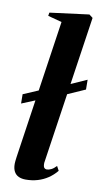

<svg xmlns="http://www.w3.org/2000/svg" viewBox="-93 -861 495 916"><g transform="rotate(10 155.0 -403.0)"><path d="M16 -342 15.5 -387 135 -438 185 -453.5 309 -509 309.5 -461.5 183 -405.5 130.5 -389ZM174 -82.5Q173.5 -65 178.5 -59.2Q183.5 -53.5 191.5 -53.5Q200.5 -53.5 212.2 -59Q224 -64.5 237 -78.5L248.5 -57Q230.5 -35 207.8 -19.8Q185 -4.5 158 3.5Q131 11.5 100 11.5Q81 11.5 66.5 5Q52 -1.5 44 -16Q36 -30.5 36 -53.5Q36 -58.5 36.8 -66.5Q37.5 -74.5 39 -84.8Q40.5 -95 42 -105.5L138.5 -758.5L71 -776.5L73.5 -792.5L263.5 -817L281 -803.5Z"/></g></svg>

Font: Merriweather 144pt
Style: Bold Italic
Weight: 700
Italic angle: -7.8°
Version: Version 2.101